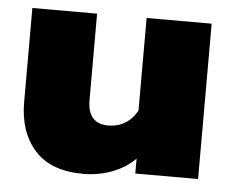

<svg xmlns="http://www.w3.org/2000/svg" viewBox="-42 -528 713 591"><g transform="rotate(5 314.5 -232.5)"><path d="M35 -189V-480H235V-213Q235 -140 299 -140Q328 -140 351 -154Q374 -168 388 -194V-480H589V0H395V-46Q365 -16 323 -0.5Q281 15 235 15Q135 15 85 -41Q35 -97 35 -189Z"/></g></svg>

Font: Prompt ExtraBold
Style: Regular
Weight: 800
Designer: Katatrad Team
Foundry: CadsonDemak
Version: Version 1.001